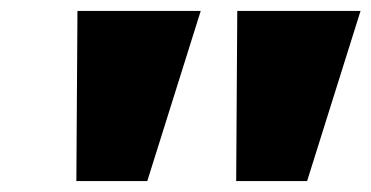

<svg xmlns="http://www.w3.org/2000/svg" viewBox="-20 -725 681 352"><path d="M120 -393 122 -705H348L250 -393ZM413 -393 415 -705H641L543 -393Z"/></svg>

Font: Nunito Sans 10pt Expanded Black
Style: Italic
Weight: 900
Width: 7
Italic angle: -9°
Designer: Vernon Adams
Foundry: Vernon Adams
Version: Version 3.101;gftools[0.9.27]